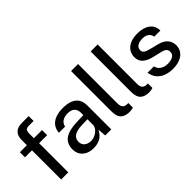

<svg xmlns="http://www.w3.org/2000/svg" viewBox="7 -1390 2047 2047"><g transform="rotate(-45 1031.0 -366.5)"><path d="M138.5 0V-440H33V-517H138.5V-595.5Q138.5 -657.5 171.2 -690.2Q204 -723 268 -723H371.5L372 -649H297Q266.5 -649 255.2 -632.8Q244 -616.5 244 -583V-517H367V-440H246V0Z M622 10Q572 10 533.2 -8Q494.5 -26 472.5 -60Q450.5 -94 450.5 -142Q450.5 -228 511.2 -270.5Q572 -313 706 -315.5L791 -318V-355.5Q791 -400 764.5 -425.5Q738 -451 682.5 -450.5Q641.5 -450.5 609 -431.5Q576.5 -412.5 566.5 -369H474Q477 -420.5 503.8 -455.8Q530.5 -491 577.5 -509Q624.5 -527 687.5 -527Q758.5 -527 804 -507.8Q849.5 -488.5 871.8 -451.5Q894 -414.5 894 -361.5V0H803L795 -95Q766 -35.5 721.5 -12.8Q677 10 622 10ZM655.5 -64.5Q680 -64.5 704 -73.2Q728 -82 747.5 -97.2Q767 -112.5 778.8 -131.5Q790.5 -150.5 791 -170.5V-256L721 -254.5Q667.5 -254 630.2 -243.5Q593 -233 573.2 -211Q553.5 -189 553.5 -152.5Q553.5 -111 582.2 -87.8Q611 -64.5 655.5 -64.5Z M1171 7Q1125 7 1097.2 -5Q1069.5 -17 1055 -37.2Q1040.5 -57.5 1035.8 -83.2Q1031 -109 1031 -136.5V-743H1136.5V-147.5Q1136.5 -111.5 1150.8 -92.5Q1165 -73.5 1194.5 -71L1221.5 -70V-2Q1209 2 1195.8 4.5Q1182.5 7 1171 7Z M1466 7Q1420 7 1392.2 -5Q1364.5 -17 1350 -37.2Q1335.5 -57.5 1330.8 -83.2Q1326 -109 1326 -136.5V-743H1431.5V-147.5Q1431.5 -111.5 1445.8 -92.5Q1460 -73.5 1489.5 -71L1516.5 -70V-2Q1504 2 1490.8 4.5Q1477.5 7 1466 7Z M1815 10Q1761 10 1713.8 -7Q1666.5 -24 1634.8 -60.5Q1603 -97 1595 -154H1690.5Q1697 -124.5 1715.2 -105.2Q1733.5 -86 1759.2 -76.8Q1785 -67.5 1814.5 -67.5Q1863.5 -67.5 1894 -85.2Q1924.5 -103 1924.5 -140Q1924.5 -166.5 1908 -182.5Q1891.5 -198.5 1856.5 -206L1753.5 -230.5Q1689.5 -245.5 1651 -278.2Q1612.5 -311 1612 -370Q1612 -415.5 1634.8 -451Q1657.5 -486.5 1702.8 -506.8Q1748 -527 1814.5 -527Q1902 -527 1955.2 -488Q2008.5 -449 2010 -375H1917.5Q1912.5 -410.5 1885.2 -430.8Q1858 -451 1813.5 -451Q1767.5 -451 1738 -432.8Q1708.5 -414.5 1708.5 -377Q1708.5 -351.5 1730.2 -336.8Q1752 -322 1794.5 -312.5L1892.5 -288Q1930.5 -278 1955 -261.8Q1979.5 -245.5 1993.5 -226Q2007.5 -206.5 2013.2 -185.5Q2019 -164.5 2019 -146Q2019 -97 1994.2 -62.2Q1969.5 -27.5 1924 -8.8Q1878.5 10 1815 10Z"/></g></svg>

Font: Public Sans Thin Medium
Style: Regular
Weight: 500
Version: Version 2.001